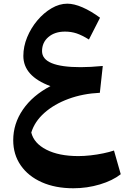

<svg xmlns="http://www.w3.org/2000/svg" viewBox="-20 -655 666 1028"><path d="M250 -193.8Q105 -247.6 105 -355.5Q105 -406.2 125.5 -455.8Q146 -505.4 180.2 -545.9Q214.4 -586.4 256.1 -610.8Q297.9 -635.3 340.3 -635.3Q376.5 -635.3 421.6 -615.7Q466.8 -596.2 515.6 -560.1L456.1 -443.4Q419.4 -466.3 390.4 -476.1Q361.3 -485.8 328.1 -485.8Q273.4 -485.8 239.3 -456.8Q205.1 -427.7 205.1 -381.3Q205.1 -295.4 412.1 -295.4Q461.9 -295.4 530.3 -301.8L514.6 -158.2Q423.3 -153.8 346.7 -125.5Q270 -97.2 217.8 -50.8Q165.5 -4.4 147.5 54.7Q161.6 112.3 228.5 146.5Q295.4 180.7 399.9 180.7Q430.2 180.7 465.1 176.8Q500 172.9 533 166Q565.9 159.2 590.3 150.9L626.5 277.8Q583 312 514.6 332.5Q446.3 353 372.6 353Q276.4 353 203.9 320.8Q131.3 288.6 91.1 230.5Q50.8 172.4 50.8 95.7Q50.8 6.8 103 -68.8Q155.3 -144.5 250 -193.8Z"/></svg>

Font: Pinar DS1 Bold
Style: Regular
Weight: 700
Designer: Amin Abedi
Version: Version 3.000